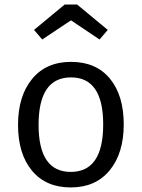

<svg xmlns="http://www.w3.org/2000/svg" viewBox="-20 -809 621 841"><path d="M291 -470Q149 -470 149 -262Q149 -56 290 -56Q432 -56 432 -264Q432 -470 291 -470ZM291 -538Q401 -538 461.5 -464.5Q522 -391 522 -264Q522 -138 460.5 -63Q399 12 290 12Q181 12 120 -61.5Q59 -135 59 -262Q59 -388 120.5 -463Q182 -538 291 -538ZM129 -678 263 -789H318L452 -678L416 -636L291 -720L165 -636Z"/></svg>

Font: FiraSans
Style: Regular
Weight: 350
Designer: Carrois Corporate & Edenspiekermann AG
Foundry: Carrois Corporate GbR & Edenspiekermann AG
Version: Version 3.106;PS 003.106;hotconv 1.0.70;makeotf.lib2.5.58329